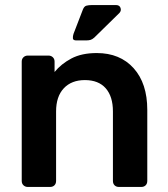

<svg xmlns="http://www.w3.org/2000/svg" viewBox="-20 -740 664 760"><path d="M282 -580Q269 -580 268.5 -588.5Q268 -597 271 -606L308 -702Q313 -715 322 -717.5Q331 -720 345 -720H439Q453 -720 457 -709Q461 -698 453 -689L353 -591Q345 -584 338 -582Q331 -580 320 -580ZM90 0Q80 0 73 -6.5Q66 -13 66 -24V-496Q66 -507 73 -513.5Q80 -520 90 -520H172Q182 -520 189 -513.5Q196 -507 196 -496V-455Q222 -487 262.5 -508.5Q303 -530 363 -530Q455 -530 509 -470Q563 -410 563 -305V-24Q563 -13 556.5 -6.5Q550 0 539 0H451Q440 0 433.5 -6.5Q427 -13 427 -24V-299Q427 -358 398.5 -390.5Q370 -423 316 -423Q263 -423 232.5 -390.5Q202 -358 202 -299V-24Q202 -13 195.5 -6.5Q189 0 178 0Z"/></svg>

Font: Fz Rubik Med
Style: Regular
Weight: 500
Designer: Hubert and Fischer
Foundry: Hubert and Fischer
Version: Vit hóa bi FontZin.com